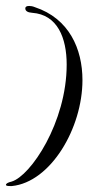

<svg xmlns="http://www.w3.org/2000/svg" viewBox="-40 -562 324 645"><path d="M0 63C130 50 237 -131 237 -293C237 -398 192 -500 77 -538C70 -541 63 -542 58 -542C49 -542 45 -539 45 -534C45 -525 53 -520 68 -519C153 -513 184 -435 184 -345C184 -151 63 29 -1 48C-14 51 -20 55 -20 59C-20 62 -15 63 -6 63Z"/></svg>

Font: Comforter
Style: Regular
Weight: 400
Designer: Robert E. Leuschke
Foundry: Robert E. Leuschke
Version: Version 1.013; ttfautohint (v1.8.3)